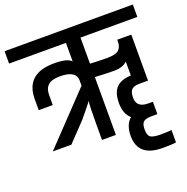

<svg xmlns="http://www.w3.org/2000/svg" viewBox="-171 -788 1051 1079"><g transform="rotate(-20 354.5 -248.5)"><path d="M738 -582H398V-426Q446 -423 498.5 -423Q551 -423 569.5 -439.5Q588 -456 588 -490V-500H672V-225H621Q587 -225 573.5 -211Q560 -197 560 -163Q560 -104 629 -104H657V-30H619Q589 -30 574.5 -19Q560 -8 560 27Q560 62 575.5 73Q591 84 637 84Q683 84 701 81V155Q682 159 621 159Q474 159 474 35Q474 -33 512 -65Q475 -97 475 -161Q475 -225 504 -254Q533 -283 591 -285V-368Q564 -342 512 -342Q460 -342 398 -346V0H315V-92Q315 -199 319 -231H318Q314 -222 250 -145L144 -34H33L311 -326V-359Q311 -386 287.5 -401.5Q264 -417 214.5 -417Q165 -417 143.5 -397.5Q122 -378 122 -339V-279H38V-344Q38 -497 209 -497Q289 -497 311 -471V-582H-29V-656H738Z"/></g></svg>

Font: Khand Medium
Style: Regular
Weight: 500
Designer: Devanagari: Sanchit Sawaria, Jyotish Sonowal; Latin: Satya Rajpurohit
Foundry: Indian Type Foundry
Version: Version 1.100;PS 1.0;hotconv 1.0.78;makeotf.lib2.5.61930; tt